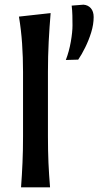

<svg xmlns="http://www.w3.org/2000/svg" viewBox="-20 -801 420 821"><path d="M70 0Q74 -54.5 76.2 -105.2Q78.5 -156 78.5 -218V-493.5Q78.5 -555.5 74.5 -614.2Q70.5 -673 61 -730L196.5 -745Q191.5 -685 188.2 -622.8Q185 -560.5 185 -493.5V-218Q185 -156 187.2 -105.2Q189.5 -54.5 194 0ZM261.5 -544.5Q275.5 -581 282.8 -622.5Q290 -664 290 -692.5Q290 -714 289.5 -735Q289 -756 286.5 -777L337 -781Q356.5 -779.5 368.5 -765.8Q380.5 -752 380.5 -728Q380.5 -696.5 370 -662.5Q359.5 -628.5 344.2 -597.8Q329 -567 314.5 -546Z"/></svg>

Font: Commissioner Flair Medium
Style: Regular
Weight: 500
Designer: Kostas Bartsokas
Foundry: Kostas Bartsokas
Version: Version 1.000; ttfautohint (v1.8.3)